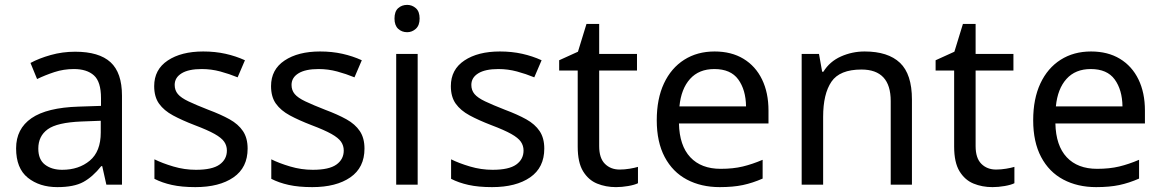

<svg xmlns="http://www.w3.org/2000/svg" viewBox="-20 -757 4764 787"><path d="M288 -545Q386 -545 433 -502Q480 -459 480 -365V0H416L399 -76H395Q360 -32 321.5 -11Q283 10 215 10Q142 10 94 -28.5Q46 -67 46 -149Q46 -229 109 -272.5Q172 -316 303 -320L394 -323V-355Q394 -422 365 -448Q336 -474 283 -474Q241 -474 203 -461.5Q165 -449 132 -433L105 -499Q140 -518 188 -531.5Q236 -545 288 -545ZM314 -259Q214 -255 175.5 -227Q137 -199 137 -148Q137 -103 164.5 -82Q192 -61 235 -61Q303 -61 348 -98.5Q393 -136 393 -214V-262Z M995 -148Q995 -70 937 -30Q879 10 781 10Q725 10 684.5 1Q644 -8 613 -24V-104Q645 -88 690.5 -74.5Q736 -61 783 -61Q850 -61 880 -82.5Q910 -104 910 -140Q910 -160 899 -176Q888 -192 859.5 -208Q831 -224 778 -244Q726 -264 689 -284Q652 -304 632 -332Q612 -360 612 -404Q612 -472 667.5 -509Q723 -546 813 -546Q862 -546 904.5 -536.5Q947 -527 984 -510L954 -440Q920 -454 883 -464Q846 -474 807 -474Q753 -474 724.5 -456.5Q696 -439 696 -409Q696 -387 709 -371.5Q722 -356 752.5 -341.5Q783 -327 834 -307Q885 -288 921 -268Q957 -248 976 -219.5Q995 -191 995 -148Z M1474 -148Q1474 -70 1416 -30Q1358 10 1260 10Q1204 10 1163.5 1Q1123 -8 1092 -24V-104Q1124 -88 1169.5 -74.5Q1215 -61 1262 -61Q1329 -61 1359 -82.5Q1389 -104 1389 -140Q1389 -160 1378 -176Q1367 -192 1338.5 -208Q1310 -224 1257 -244Q1205 -264 1168 -284Q1131 -304 1111 -332Q1091 -360 1091 -404Q1091 -472 1146.5 -509Q1202 -546 1292 -546Q1341 -546 1383.5 -536.5Q1426 -527 1463 -510L1433 -440Q1399 -454 1362 -464Q1325 -474 1286 -474Q1232 -474 1203.5 -456.5Q1175 -439 1175 -409Q1175 -387 1188 -371.5Q1201 -356 1231.5 -341.5Q1262 -327 1313 -307Q1364 -288 1400 -268Q1436 -248 1455 -219.5Q1474 -191 1474 -148Z M1649 -737Q1669 -737 1684.5 -723.5Q1700 -710 1700 -681Q1700 -653 1684.5 -639Q1669 -625 1649 -625Q1627 -625 1612 -639Q1597 -653 1597 -681Q1597 -710 1612 -723.5Q1627 -737 1649 -737ZM1692 -536V0H1604V-536Z M2211 -148Q2211 -70 2153 -30Q2095 10 1997 10Q1941 10 1900.5 1Q1860 -8 1829 -24V-104Q1861 -88 1906.5 -74.5Q1952 -61 1999 -61Q2066 -61 2096 -82.5Q2126 -104 2126 -140Q2126 -160 2115 -176Q2104 -192 2075.5 -208Q2047 -224 1994 -244Q1942 -264 1905 -284Q1868 -304 1848 -332Q1828 -360 1828 -404Q1828 -472 1883.5 -509Q1939 -546 2029 -546Q2078 -546 2120.5 -536.5Q2163 -527 2200 -510L2170 -440Q2136 -454 2099 -464Q2062 -474 2023 -474Q1969 -474 1940.5 -456.5Q1912 -439 1912 -409Q1912 -387 1925 -371.5Q1938 -356 1968.5 -341.5Q1999 -327 2050 -307Q2101 -288 2137 -268Q2173 -248 2192 -219.5Q2211 -191 2211 -148Z M2520 -62Q2540 -62 2561 -65.5Q2582 -69 2595 -73V-6Q2581 1 2555 5.5Q2529 10 2505 10Q2463 10 2427.5 -4.5Q2392 -19 2370 -55Q2348 -91 2348 -156V-468H2272V-510L2349 -545L2384 -659H2436V-536H2591V-468H2436V-158Q2436 -109 2459.5 -85.5Q2483 -62 2520 -62Z M2909 -546Q2978 -546 3027.5 -516Q3077 -486 3103.5 -431.5Q3130 -377 3130 -304V-251H2763Q2765 -160 2809.5 -112.5Q2854 -65 2934 -65Q2985 -65 3024.5 -74.5Q3064 -84 3106 -102V-25Q3065 -7 3025 1.5Q2985 10 2930 10Q2854 10 2795.5 -21Q2737 -52 2704.5 -113.5Q2672 -175 2672 -264Q2672 -352 2701.5 -415Q2731 -478 2784.5 -512Q2838 -546 2909 -546ZM2908 -474Q2845 -474 2808.5 -433.5Q2772 -393 2765 -321H3038Q3037 -389 3006 -431.5Q2975 -474 2908 -474Z M3524 -546Q3620 -546 3669 -499.5Q3718 -453 3718 -349V0H3631V-343Q3631 -472 3511 -472Q3422 -472 3388 -422Q3354 -372 3354 -278V0H3266V-536H3337L3350 -463H3355Q3381 -505 3427 -525.5Q3473 -546 3524 -546Z M4063 -62Q4083 -62 4104 -65.5Q4125 -69 4138 -73V-6Q4124 1 4098 5.5Q4072 10 4048 10Q4006 10 3970.5 -4.5Q3935 -19 3913 -55Q3891 -91 3891 -156V-468H3815V-510L3892 -545L3927 -659H3979V-536H4134V-468H3979V-158Q3979 -109 4002.5 -85.5Q4026 -62 4063 -62Z M4452 -546Q4521 -546 4570.5 -516Q4620 -486 4646.5 -431.5Q4673 -377 4673 -304V-251H4306Q4308 -160 4352.5 -112.5Q4397 -65 4477 -65Q4528 -65 4567.5 -74.5Q4607 -84 4649 -102V-25Q4608 -7 4568 1.5Q4528 10 4473 10Q4397 10 4338.5 -21Q4280 -52 4247.5 -113.5Q4215 -175 4215 -264Q4215 -352 4244.5 -415Q4274 -478 4327.5 -512Q4381 -546 4452 -546ZM4451 -474Q4388 -474 4351.5 -433.5Q4315 -393 4308 -321H4581Q4580 -389 4549 -431.5Q4518 -474 4451 -474Z"/></svg>

Font: Noto Sans Gothic
Style: Regular
Weight: 400
Designer: Monotype Design Team
Foundry: Monotype Imaging Inc.
Version: Version 2.001; ttfautohint (v1.8.4.7-5d5b)